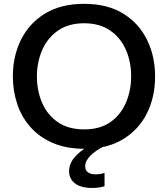

<svg xmlns="http://www.w3.org/2000/svg" viewBox="-20 -746 856 978"><path d="M411.5 12Q318.5 12 249.8 -17.5Q181 -47 135.5 -98.2Q90 -149.5 67.8 -216Q45.5 -282.5 45.5 -357Q45.5 -460.5 87.2 -544.2Q129 -628 209.8 -677.2Q290.5 -726.5 408 -726.5Q527 -726.5 607.5 -676.8Q688 -627 729 -543.2Q770 -459.5 770 -357Q770 -251.5 728 -168Q686 -84.5 605.8 -36.2Q525.5 12 411.5 12ZM648 -357Q648 -433 620.5 -494.2Q593 -555.5 539.8 -591.5Q486.5 -627.5 409 -627.5Q328.5 -627.5 275 -590Q221.5 -552.5 194.8 -490.8Q168 -429 168 -357Q168 -285 194 -223.5Q220 -162 273.5 -124.5Q327 -87 409 -87Q491 -87 543.8 -125Q596.5 -163 622.2 -224.8Q648 -286.5 648 -357ZM451 211.5Q391 211.5 361.5 187.8Q332 164 332 127Q332 89 358 57.2Q384 25.5 430 -0.5V-22.5L486 -27.5L508.5 0Q468.5 19.5 441.2 46.2Q414 73 414 101Q414 122 428.2 132Q442.5 142 466.5 142Q482.5 142 494 139.8Q505.5 137.5 512.5 135V202.5Q501.5 206.5 484.8 209Q468 211.5 451 211.5Z"/></svg>

Font: Heraclito Medium
Style: Regular
Weight: 500
Designer: Kostas Bartsokas (font) & Cristiano Sobral (main changes)
Foundry: Kostas Bartsokas (font) & Cristiano Sobral (main changes)
Version: Version 1.00;July 8, 2020;FontCreator 13.0.0.2655 64-bit